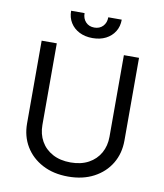

<svg xmlns="http://www.w3.org/2000/svg" viewBox="-99 -1005 939 1098"><g transform="rotate(10 370.5 -456.5)"><path d="M565.4 -727.5H653.3V-247.1Q653.3 -172.4 618.4 -114Q583.5 -55.7 520 -22Q456.5 11.7 371.1 11.7Q285.6 11.7 221.9 -22Q158.2 -55.7 123 -114Q87.9 -172.4 87.9 -247.1V-727.5H175.8V-253.9Q175.8 -200.7 199.2 -159.2Q222.7 -117.7 266.6 -94Q310.5 -70.3 371.1 -70.3Q431.6 -70.3 475.1 -94Q518.6 -117.7 542 -159.2Q565.4 -200.7 565.4 -253.9ZM371.1 -792.5Q327.6 -792.5 294.4 -809.3Q261.2 -826.2 242.7 -856Q224.1 -885.7 224.1 -925.3H302.2Q302.2 -893.6 321.3 -873.5Q340.3 -853.5 371.1 -853.5Q401.9 -853.5 420.9 -873.5Q439.9 -893.6 439.9 -925.3H518.1Q518.1 -885.7 499.5 -856Q481 -826.2 448 -809.3Q415 -792.5 371.1 -792.5Z"/></g></svg>

Font: GitLab Sans
Style: Regular
Weight: 400
Designer: Rasmus Andersson
Foundry: Modifications by GitLab B.V., manufactured by rsms
Version: Version 4.000;git-c8fb6b7